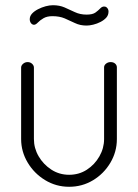

<svg xmlns="http://www.w3.org/2000/svg" viewBox="-20 -710 529 736"><path d="M245 6Q195 6 153 -19.5Q111 -45 86 -87Q61 -129 61 -177V-451Q61 -459 68.5 -465.5Q76 -472 86 -472Q96 -472 103 -465.5Q110 -459 110 -451V-177Q110 -142 128 -111Q146 -80 176.5 -60Q207 -40 245 -40Q283 -40 313 -59.5Q343 -79 361 -110.5Q379 -142 379 -177V-452Q379 -460 386.5 -466Q394 -472 404 -472Q415 -472 421.5 -466Q428 -460 428 -452V-177Q428 -128 403 -86Q378 -44 336.5 -19Q295 6 245 6ZM312 -612Q287 -612 267.5 -621.5Q248 -631 228 -639.5Q208 -648 181 -648Q160 -648 146.5 -640Q133 -632 125 -623.5Q117 -615 110 -615Q106 -615 102 -618Q98 -621 96 -626Q94 -631 94 -636Q94 -648 102.5 -657.5Q111 -667 125.5 -674.5Q140 -682 155 -686Q170 -690 183 -690Q208 -690 227.5 -681.5Q247 -673 267 -663.5Q287 -654 312 -654Q335 -654 346 -662Q357 -670 364 -677.5Q371 -685 379 -685Q385 -685 388.5 -682Q392 -679 394 -675Q396 -671 396 -666Q396 -652 387.5 -642.5Q379 -633 365.5 -626Q352 -619 337.5 -615.5Q323 -612 312 -612Z"/></svg>

Font: Dosis ExtraLight Light
Style: Regular
Weight: 300
Version: Version 3.001; ttfautohint (v1.8.2)